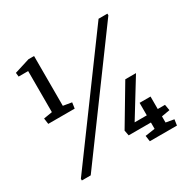

<svg xmlns="http://www.w3.org/2000/svg" viewBox="-148 -812 966 963"><g transform="rotate(-30 335.5 -330.5)"><path d="M505.9 -78.6H377L371.1 -109.4L502.9 -330.6H564.9L435.5 -120.1H505.9V-192.4H569.3V-120.1H611.3L617.2 -85.9L569.3 -77.6V-42L616.2 -33.7L611.3 0H454.1L449.2 -33.7L505.9 -42ZM589.8 -660.6V-650.9L111.8 0H60.5V-9.8L538.6 -660.6ZM101.6 -609.9H46.4L43.9 -632.8L132.8 -660.6H165V-372.1L214.4 -363.8L209.5 -330.1H56.6L51.8 -363.8L101.6 -372.1Z"/></g></svg>

Font: NoticiaText-Regular
Style: Regular
Weight: 400
Designer: JM Sole
Foundry: JM Sole
Version: Version 1.003